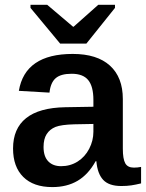

<svg xmlns="http://www.w3.org/2000/svg" viewBox="-20 -760 601 790"><path d="M195.3 9.8Q117.7 9.8 75.7 -32Q33.7 -73.7 33.7 -148.9Q33.7 -231 87.4 -273.9Q141.1 -316.9 248.5 -318.8L364.3 -320.8V-348.6Q364.3 -404.3 343 -430.4Q321.8 -456.5 274.9 -456.5Q230 -456.5 209 -438.2Q188 -419.9 183.6 -378.9L57.6 -386.2Q83 -538.1 279.3 -538.1Q379.4 -538.1 432.4 -490Q485.4 -441.9 485.4 -352.5V-148.4Q485.4 -106 495.4 -88.1Q505.4 -70.3 530.8 -70.3Q545.4 -70.3 560.5 -73.2V-5.4Q538.1 0 520.3 2.7Q502.4 5.4 479 5.4Q428.2 5.4 404.5 -20Q380.9 -45.4 376.5 -96.7H373.5Q343.3 -42 299.3 -16.1Q255.4 9.8 195.3 9.8ZM364.3 -250 285.2 -248.5Q232.4 -247.1 208.5 -237.8Q184.6 -228 171.9 -208Q159.2 -188 159.2 -155.3Q159.2 -116.2 178.5 -96.2Q197.8 -76.2 231.4 -76.2Q269 -76.2 299.3 -95.2Q329.6 -114.3 346.9 -147.7Q364.3 -181.2 364.3 -217.8ZM453.1 -727.5 335.4 -580.6H227.5L105.5 -727.5V-740.2H174.3L280.8 -649.9H282.7L384.3 -740.2H453.1Z"/></svg>

Font: Arimo SemiBold
Style: Regular
Weight: 600
Designer: Steve Matteson
Foundry: Monotype Imaging Inc.
Version: Version 1.33